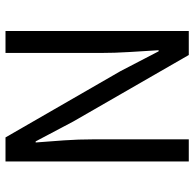

<svg xmlns="http://www.w3.org/2000/svg" viewBox="-24 -672 696 687"><g transform="rotate(-90 323.5 -328.0)"><path d="M89.8 -655.8H175.8L413.1 -244.1L483.9 -107.9H487.8Q484.9 -158.2 481.4 -211.7Q478 -265.1 478 -316.9V-655.8H556.6V0H470.7L232.9 -413.1L161.6 -547.9H157.7Q161.6 -498 165.3 -446.5Q168.9 -395 168.9 -342.8V0H89.8Z"/></g></svg>

Font: Pyidaungsu
Style: Regular
Weight: 400
Designer: Sun Tun
Foundry: MCF
Version: Version 2.053; ttfautohint (v1.8.2)